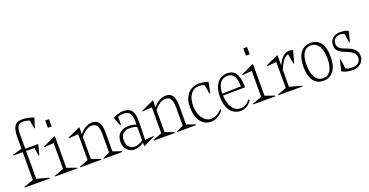

<svg xmlns="http://www.w3.org/2000/svg" viewBox="-42 -1378 3988 2076"><g transform="rotate(-20 1951.5 -340.0)"><path d="M101.1 -538.1Q101.1 -624 127.2 -663.6Q153.3 -703.1 216.8 -703.1Q246.6 -703.1 287.6 -694.6Q328.6 -686 348.1 -675.8L314 -565.9L306.2 -567.9L290 -662.1Q251 -676.8 208 -675.8Q170.9 -674.3 155.5 -647.9Q140.1 -621.6 140.1 -564.9V-393.1L289.1 -392.1L257.8 -272L250 -273.9L235.8 -366.2L140.1 -367.2V-46.9L282.2 -7.8L279.8 0H-8.8L-11.2 -7.8L101.1 -46.9V-367.2H-6.8L-8.8 -375L101.1 -407.2ZM337.9 -345.2 486.8 -413.1V-46.9L597.2 -7.8L595.2 0H340.8L338.9 -7.8L449.2 -46.9V-345.2L339.8 -336.9ZM446.8 -522V-606H490.2V-522Z M622.6 -336.9 620.6 -345.2 768.6 -413.1V-331.1Q836.9 -413.1 915.5 -413.1Q966.8 -413.1 991.2 -376.7Q1015.6 -340.3 1015.6 -264.2V-43.9L1116.7 -8.8L1114.7 -1L899.4 0L897.5 -7.8L977.5 -44.9V-256.8Q977.5 -322.3 959 -352.1Q940.4 -381.8 899.4 -381.8Q835.4 -381.8 768.6 -298.8V-46.9L872.6 -7.8L870.6 0H630.4L628.4 -7.8L731.4 -46.9V-345.2Z M1132.3 -109.9Q1132.3 -172.4 1169.7 -207.3Q1207 -242.2 1273.4 -242.2Q1318.4 -242.2 1359.4 -226.1Q1362.3 -312.5 1341.8 -349.4Q1321.3 -386.2 1269.5 -386.2Q1225.6 -386.2 1201.7 -373L1200.7 -279.8L1192.4 -277.8L1153.3 -377.9Q1179.2 -394 1211.9 -403.6Q1244.6 -413.1 1273.4 -413.1Q1340.8 -413.1 1369.1 -374Q1397.5 -335 1395.5 -245.1L1390.6 -40L1487.3 -48.8L1489.7 -41L1358.4 22.9V-19Q1335.9 -1 1305.9 9.5Q1275.9 20 1248.5 20Q1198.7 20 1165.5 -16.8Q1132.3 -53.7 1132.3 -109.9ZM1171.4 -116.2Q1171.4 -65.9 1196.3 -37.4Q1221.2 -8.8 1266.6 -8.8Q1285.6 -8.8 1312.5 -19.8Q1339.4 -30.8 1358.4 -46.9V-198.2Q1333 -214.8 1271.5 -214.8Q1224.1 -214.8 1197.8 -189Q1171.4 -163.1 1171.4 -116.2Z M1470.2 -336.9 1468.3 -345.2 1616.2 -413.1V-331.1Q1684.6 -413.1 1763.2 -413.1Q1814.5 -413.1 1838.9 -376.7Q1863.3 -340.3 1863.3 -264.2V-43.9L1964.4 -8.8L1962.4 -1L1747.1 0L1745.1 -7.8L1825.2 -44.9V-256.8Q1825.2 -322.3 1806.6 -352.1Q1788.1 -381.8 1747.1 -381.8Q1683.1 -381.8 1616.2 -298.8V-46.9L1720.2 -7.8L1718.3 0H1478L1476.1 -7.8L1579.1 -46.9V-345.2Z M2274.9 -63Q2215.3 20 2127.9 20Q2055.7 20 2011.7 -38.8Q1967.8 -97.7 1966.3 -195.8Q1963.9 -294.9 2012.2 -354Q2060.5 -413.1 2144 -413.1Q2202.1 -413.1 2250 -394L2224.1 -269L2216.3 -271L2196.3 -375Q2176.3 -388.2 2136.2 -388.2Q2075.2 -388.2 2039.3 -338.6Q2003.4 -289.1 2003.9 -204.1Q2005.4 -117.2 2044.9 -63Q2084.5 -8.8 2143.1 -8.8Q2207.5 -8.8 2263.2 -70.8Z M2562 -229Q2559.1 -312.5 2535.9 -349.4Q2512.7 -386.2 2462.9 -386.2Q2407.2 -386.2 2376.5 -344Q2345.7 -301.8 2345.7 -223.1ZM2309.1 -199.2Q2309.1 -298.3 2352.3 -355.7Q2395.5 -413.1 2470.7 -413.1Q2536.1 -413.1 2567.9 -362.8Q2599.6 -312.5 2601.1 -204.1L2345.7 -201.2Q2350.1 -111.3 2385.3 -59.1Q2420.4 -6.8 2481 -6.8Q2540.5 -6.8 2588.9 -66.9L2601.1 -59.1Q2550.3 20 2470.7 20Q2396 20 2352.5 -39.1Q2309.1 -98.1 2309.1 -199.2Z M2766.6 -46.9 2876.5 -7.8 2874.5 0H2620.6L2618.7 -7.8L2728.5 -46.9V-345.2L2619.6 -336.9L2617.7 -345.2L2766.6 -413.1ZM2726.6 -522V-606H2769.5V-522Z M3048.3 -46.9 3186.5 -7.8 3184.6 0H2910.2L2908.2 -7.8L3011.2 -46.9V-345.2L2902.3 -336.9L2900.4 -345.2L3048.3 -413.1V-291Q3078.6 -356.9 3111.8 -385Q3145 -413.1 3184.6 -413.1Q3207.5 -413.1 3226.6 -404.8L3187.5 -264.2L3179.2 -266.1L3160.2 -379.9Q3130.9 -375.5 3105.5 -345.2Q3080.1 -314.9 3048.3 -244.1Z M3422.4 20Q3348.6 20 3308.6 -35.6Q3268.6 -91.3 3268.6 -194.8Q3268.6 -299.3 3310.5 -356.2Q3352.5 -413.1 3430.2 -413.1Q3504.4 -413.1 3543.9 -358.2Q3583.5 -303.2 3583.5 -200.2Q3583.5 -94.7 3541.3 -37.4Q3499 20 3422.4 20ZM3307.6 -204.1Q3307.6 -109.9 3339.4 -58.3Q3371.1 -6.8 3430.2 -6.8Q3485.4 -6.8 3514.9 -54.7Q3544.4 -102.5 3544.4 -190.9Q3544.4 -283.7 3512.5 -335Q3480.5 -386.2 3421.4 -386.2Q3365.7 -386.2 3336.7 -339.6Q3307.6 -293 3307.6 -204.1Z M3636.2 -9.8 3666.5 -136.2 3674.3 -133.8 3690.4 -23.9Q3717.8 -7.3 3769.5 -8.8Q3810.1 -9.3 3835.2 -31Q3860.4 -52.7 3860.4 -85Q3860.4 -120.6 3841.6 -141.8Q3822.8 -163.1 3780.3 -180.2L3730.5 -201.2Q3683.6 -220.7 3664.6 -248Q3645.5 -275.4 3648.4 -313Q3651.4 -356.9 3683.3 -385Q3715.3 -413.1 3766.1 -413.1Q3825.2 -413.1 3862.3 -394L3832.5 -274.9L3824.2 -276.9L3808.1 -377.9Q3788.1 -389.2 3761.2 -389.2Q3726.1 -389.2 3704.1 -371.1Q3682.1 -353 3679.2 -324.2Q3674.8 -293.5 3688.7 -272.7Q3702.6 -252 3742.2 -235.8L3800.3 -211.9Q3891.1 -174.3 3891.1 -96.2Q3891.1 -45.9 3854.7 -12.9Q3818.4 20 3760.3 20Q3691.4 20 3636.2 -9.8Z"/></g></svg>

Font: Halibut Cnd Thin
Style: Regular
Weight: 250
Width: 3
Designer: Matteo Maggi
Foundry: Collletttivo
Version: Version 3.080 | FøM Fix